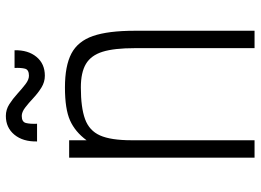

<svg xmlns="http://www.w3.org/2000/svg" viewBox="-134 -734 869 640"><g transform="rotate(-90 300.0 -414.5)"><path d="M94 0V-618H152V-560Q180 -598 218 -615Q256 -632 328 -632Q400 -632 441 -610.5Q482 -589 499.5 -538.5Q517 -488 517 -399V0H459V-399Q459 -468 447 -506.5Q435 -545 406.5 -562Q378 -579 328 -579Q261 -579 222.5 -565Q184 -551 168 -515Q152 -479 152 -410V0ZM367 -699Q346 -699 327.5 -710.5Q309 -722 292.5 -737.5Q276 -753 261 -764.5Q246 -776 233 -776Q213 -776 209.5 -762Q206 -748 207 -725H148Q147 -772 170.5 -800.5Q194 -829 233 -829Q254 -829 272 -817.5Q290 -806 307 -790.5Q324 -775 339 -763.5Q354 -752 367 -752Q387 -752 390.5 -765Q394 -778 393 -800H452Q453 -755 430 -727Q407 -699 367 -699Z"/></g></svg>

Font: Victor Mono Thin ExtraLight
Style: Regular
Weight: 250
Monospace: yes
Version: Version 1.561;gftools[0.9.30]